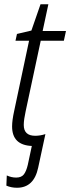

<svg xmlns="http://www.w3.org/2000/svg" viewBox="-20 -678 331 905"><path d="M160 112 194 -46Q170 -38 146 -38Q92 -38 92 -89Q92 -102 94.5 -119Q97 -136 101 -154L172 -486H281L291 -532H181L208 -658H171L128 -534L60 -518L53 -486H117L47 -156Q37 -111 37 -82Q37 6 130 10L111 99Q104 129 92.5 144Q81 159 56 159Q34 159 12 149L10 197Q33 207 60 207Q140 207 160 112Z"/></svg>

Font: Noto Sans UI SemiCondensed Light
Style: Italic
Weight: 300
Width: 4
Designer: Monotype Design Team
Foundry: Monotype Imaging Inc.
Version: 1.001